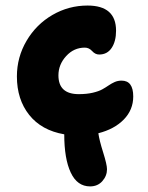

<svg xmlns="http://www.w3.org/2000/svg" viewBox="-20 -541 533 693"><path d="M305.2 131.8Q258.8 131.8 235.4 82Q211.9 32.2 211.9 -56.2Q129.9 -70.3 85.4 -126.2Q41 -182.1 41 -265.1Q41 -334.5 75.9 -393.8Q110.8 -453.1 169.4 -487.1Q228 -521 295.9 -521Q398.9 -521 398.9 -430.2Q398.9 -392.1 383.1 -368.2Q367.2 -344.2 337.9 -344.2Q323.7 -344.2 312.5 -356.7Q301.3 -369.1 286.1 -369.1Q246.6 -369.1 218.8 -338.6Q190.9 -308.1 190.9 -269Q190.9 -201.2 264.2 -201.2Q293 -201.2 314.7 -206.3Q336.4 -211.4 349.1 -218.5Q361.8 -225.6 372.1 -232.7Q382.3 -239.7 393.8 -244.9Q405.3 -250 418.9 -250Q460.9 -250 460.9 -192.9Q460.9 -144.5 426.8 -109.6Q392.6 -74.7 335 -60.1Q338.4 -35.2 352.3 9Q366.2 53.2 366.2 69.8Q366.2 93.8 349.4 112.8Q332.5 131.8 305.2 131.8Z"/></svg>

Font: Shantell Sans Irregular Bouncy
Style: Bold
Weight: 700
Designer: Stephen Nixon, Anya Danilova, Shantell Martin
Foundry: Arrow Type
Version: Version 1.006;[9816181b4]